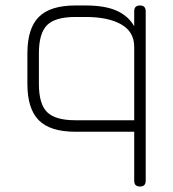

<svg xmlns="http://www.w3.org/2000/svg" viewBox="-20 -481 633 701"><path d="M491 200Q470 200 470 179V0H255Q163.5 0 121.8 -41.8Q80 -83.5 80 -175V-286Q80 -377.5 121.8 -419.2Q163.5 -461 255 -461H293Q363.5 -461 406.2 -441.8Q449 -422.5 470 -385V-440Q470 -461 491 -461Q512 -461 512 -440V179Q512 200 491 200ZM255 -42H470V-310Q470 -365 422.5 -392Q375 -419 293 -419H255Q181.5 -419 151.8 -389.2Q122 -359.5 122 -286V-175Q122 -101.5 151.8 -71.8Q181.5 -42 255 -42Z"/></svg>

Font: Jura Light Light
Style: Regular
Weight: 300
Version: Version 5.106